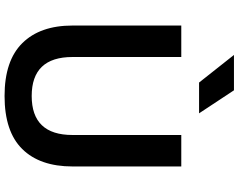

<svg xmlns="http://www.w3.org/2000/svg" viewBox="-122 -907 1046 842"><g transform="rotate(90 401.0 -486.0)"><path d="M92 0ZM92 -281V-758H230V-281Q230 -102 401 -102Q572 -102 572 -281V-758H710V-281Q710 -138 633.5 -60.5Q557 17 401 17Q246 17 169 -61Q92 -139 92 -281ZM221 -989H376L477 -836H342Z"/></g></svg>

Font: Biryani
Style: Bold
Weight: 700
Designer: Dan Reynolds and Mathieu Reguer
Foundry: Dan Reynolds and Mathieu Reguer
Version: Version 1.004; ttfautohint (v1.1) -l 5 -r 5 -G 72 -x 0 -D la